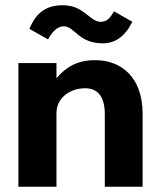

<svg xmlns="http://www.w3.org/2000/svg" viewBox="-20 -711 603 731"><path d="M414 -668C401 -645 388 -628 364 -628C320 -628 302 -691 219 -691C157 -691 118 -664 92 -601L163 -561C178 -589 198 -611 223 -611C264 -611 278 -546 372 -546C418 -546 456 -572 484 -628ZM50 0H195V-280C195 -341 250 -375 304 -375C356 -375 379 -338 379 -276V0H523V-277C523 -420 439 -482 342 -482C274 -482 230 -455 195 -413V-471H50Z"/></svg>

Font: Inconsolata SemiExpanded Black
Style: Regular
Weight: 900
Width: 6
Monospace: yes
Designer: Raph Levien, Cyreal, Brenton Simpson
Foundry: Raph Levien, Cyreal, Google
Version: Version 3.100